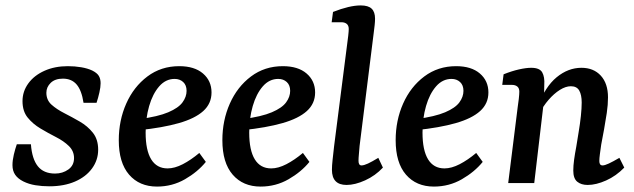

<svg xmlns="http://www.w3.org/2000/svg" viewBox="-20 -675 2337 708"><path d="M162 12Q135 12 110.5 8Q86 4 66 -6Q46 -16 36 -30.5Q26 -45 26 -66Q26 -84 31 -105Q36 -126 42 -143H94Q98 -89 119.5 -62Q141 -35 183 -35Q211 -35 232 -50Q253 -65 253 -92Q253 -118 234 -136.5Q215 -155 186.5 -169.5Q158 -184 129.5 -201Q101 -218 82 -241.5Q63 -265 63 -302Q63 -338 84.5 -367.5Q106 -397 144 -414Q182 -431 230 -431Q256 -431 279.5 -427Q303 -423 320 -415Q338 -406 344.5 -395Q351 -384 351 -368Q351 -354 346.5 -334Q342 -314 336 -296H288Q281 -342 262.5 -363.5Q244 -385 212 -385Q183 -385 167 -369.5Q151 -354 151 -333Q151 -306 170 -289Q189 -272 217.5 -257.5Q246 -243 274.5 -226.5Q303 -210 322.5 -185.5Q342 -161 342 -123Q342 -85 319.5 -54Q297 -23 256.5 -5.5Q216 12 162 12Z M641 -431Q697 -431 728.5 -404Q760 -377 760 -334Q760 -293 729.5 -265.5Q699 -238 639.5 -221Q580 -204 493 -195L495 -236Q563 -245 600.5 -261Q638 -277 653 -297.5Q668 -318 668 -340Q668 -361 655.5 -372.5Q643 -384 624 -384Q591 -384 567 -356.5Q543 -329 530 -284Q517 -239 517 -186Q517 -121 537.5 -87.5Q558 -54 598 -54Q624 -54 654 -69.5Q684 -85 715 -111L739 -78Q709 -41 662 -14Q615 13 559 13Q494 13 456 -31Q418 -75 418 -158Q418 -231 445.5 -293Q473 -355 523.5 -393Q574 -431 641 -431Z M1023 -431Q1079 -431 1110.5 -404Q1142 -377 1142 -334Q1142 -293 1111.5 -265.5Q1081 -238 1021.5 -221Q962 -204 875 -195L877 -236Q945 -245 982.5 -261Q1020 -277 1035 -297.5Q1050 -318 1050 -340Q1050 -361 1037.5 -372.5Q1025 -384 1006 -384Q973 -384 949 -356.5Q925 -329 912 -284Q899 -239 899 -186Q899 -121 919.5 -87.5Q940 -54 980 -54Q1006 -54 1036 -69.5Q1066 -85 1097 -111L1121 -78Q1091 -41 1044 -14Q997 13 941 13Q876 13 838 -31Q800 -75 800 -158Q800 -231 827.5 -293Q855 -355 905.5 -393Q956 -431 1023 -431Z M1258 7Q1204 7 1204 -49Q1204 -64 1206.5 -86.5Q1209 -109 1212 -136L1260 -511Q1262 -525 1264 -542.5Q1266 -560 1266 -568Q1266 -581 1258.5 -587Q1251 -593 1239 -593H1203L1208 -631Q1269 -655 1310 -655Q1338 -655 1350.5 -643Q1363 -631 1363 -606Q1363 -596 1361.5 -582Q1360 -568 1358 -553L1306 -137Q1305 -123 1303.5 -107.5Q1302 -92 1302 -82Q1302 -65 1313 -65Q1322 -65 1337 -72Q1352 -79 1375 -93L1392 -57Q1364 -27 1326.5 -10Q1289 7 1258 7Z M1662 -431Q1718 -431 1749.5 -404Q1781 -377 1781 -334Q1781 -293 1750.5 -265.5Q1720 -238 1660.5 -221Q1601 -204 1514 -195L1516 -236Q1584 -245 1621.5 -261Q1659 -277 1674 -297.5Q1689 -318 1689 -340Q1689 -361 1676.5 -372.5Q1664 -384 1645 -384Q1612 -384 1588 -356.5Q1564 -329 1551 -284Q1538 -239 1538 -186Q1538 -121 1558.5 -87.5Q1579 -54 1619 -54Q1645 -54 1675 -69.5Q1705 -85 1736 -111L1760 -78Q1730 -41 1683 -14Q1636 13 1580 13Q1515 13 1477 -31Q1439 -75 1439 -158Q1439 -231 1466.5 -293Q1494 -355 1544.5 -393Q1595 -431 1662 -431Z M2147 7Q2123 7 2108.5 -5Q2094 -17 2094 -46Q2094 -64 2097 -86Q2100 -108 2105 -134Q2109 -160 2114 -189.5Q2119 -219 2122 -247.5Q2125 -276 2125 -297Q2125 -325 2116 -341Q2107 -357 2085 -357Q2066 -357 2044.5 -343.5Q2023 -330 2003 -307Q1983 -284 1969 -256L1963 -282Q1990 -355 2032.5 -390Q2075 -425 2124 -425Q2169 -425 2195.5 -396Q2222 -367 2222 -316Q2222 -289 2217.5 -258.5Q2213 -228 2207.5 -198Q2202 -168 2197 -142Q2194 -121 2192 -106Q2190 -91 2190 -81Q2190 -65 2202 -65Q2210 -65 2225 -72Q2240 -79 2264 -93L2282 -57Q2252 -26 2215 -9.5Q2178 7 2147 7ZM1854 0 1889 -280Q1891 -292 1893 -310Q1895 -328 1895 -337Q1895 -350 1887.5 -356Q1880 -362 1868 -362H1832L1837 -401Q1867 -413 1893.5 -419Q1920 -425 1939 -425Q1970 -425 1979.5 -408Q1989 -391 1987 -362L1986 -306L1950 0Z"/></svg>

Font: Yrsa Medium
Style: Italic
Weight: 500
Italic angle: -7.10001°
Designer: Anna Giedrys (Yrsa+Rasa design), David Brezina (Yrsa art-direction, Rasa art-direction, design)
Foundry: Rosetta Type Foundry
Version: Version 2.004